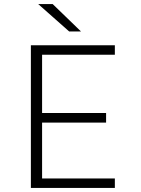

<svg xmlns="http://www.w3.org/2000/svg" viewBox="-20 -922 690 942"><path d="M131.5 0V-700H543.5V-653.5H186.5V-367.5H500.5V-320.5H186.5V-46.5H543.5V0ZM319.5 -767.5 167.5 -902H238.5L377.5 -767.5Z"/></svg>

Font: Trispace Thin ExtraLight
Style: Regular
Weight: 250
Version: Version 1.210